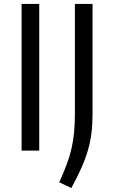

<svg xmlns="http://www.w3.org/2000/svg" viewBox="-20 -760 573 969"><path d="M89 -740H178V0H89ZM279 160Q301 111 316.5 70Q332 29 341 -11Q350 -51 354 -93Q358 -135 358 -186V-740H447V-181Q447 -131 441.5 -87.5Q436 -44 423.5 -1Q411 42 390.5 88Q370 134 340 189Z"/></svg>

Font: Encode Sans Normal
Style: Regular
Weight: 400
Designer: Pablo Impallari, Andres Torresi
Foundry: Pablo Impallari, Andres Torresi
Version: Version 1.000; ttfautohint (v1.00) -l 8 -r 50 -G 200 -x 14 -